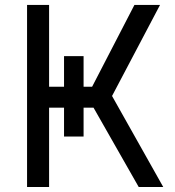

<svg xmlns="http://www.w3.org/2000/svg" viewBox="-20 -747 698 767"><path d="M313.9 -522.7V-400.6H348L517 -727.3H619.3L427.6 -363.6L632.1 0H534.1L353.7 -316.8H313.9V-201.7H235.8V-316.8H176.1V0H88.1V-727.3H176.1V-400.6H235.8V-522.7Z"/></svg>

Font: Fast_Sans-Dotted
Style: Regular
Weight: 400
Version: Version 3.018